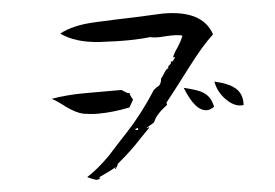

<svg xmlns="http://www.w3.org/2000/svg" viewBox="-48 -700 1095 765"><g transform="rotate(-5 500.0 -317.5)"><path d="M821 -536Q799 -516 772.5 -485.5Q746 -455 715 -414Q676 -362 650.5 -329.5Q625 -297 614 -283Q614 -283 613 -282Q612 -280 613 -278Q614 -276 614 -272Q567 -237 557 -208Q554 -205 546 -200.5Q538 -196 525 -188Q525 -186 528 -187Q533 -191 536 -188Q520 -172 505 -156.5Q490 -141 475 -125Q453 -103 433.5 -85.5Q414 -68 398 -55Q396 -46 387 -35L385 -37Q385 -39 387 -41Q389 -42 389.5 -43Q390 -44 390 -44Q379 -37 361 -28Q343 -19 319 -8Q320 -7 324 -5Q318 1 310 1Q306 1 301 -1Q296 -3 290 -5L272 -13Q294 -27 317 -46Q340 -65 365 -90Q385 -112 405 -134Q425 -156 445 -177Q475 -209 505.5 -248.5Q536 -288 567 -336Q578 -346 589 -351Q599 -362 599 -378Q605 -384 615 -401Q625 -417 633 -417Q633 -419 632 -419Q631 -419 631 -417Q630 -424 638 -430Q646 -435 644 -444Q648 -442 649 -442Q652 -442 656 -449Q661 -456 662 -456Q658 -465 653 -454Q653 -453 652.5 -451.5Q652 -450 651 -447Q651 -448 653 -454Q655 -462 660.5 -472.5Q666 -483 676 -497Q695 -527 699 -542Q677 -548 633 -545Q591 -541 570 -547Q542 -543 491.5 -542Q441 -541 369 -545Q272 -551 215 -592Q240 -606 275.5 -614.5Q311 -623 357 -625Q398 -627 438 -628.5Q478 -630 518 -631Q567 -633 595 -634.5Q623 -636 630 -636Q788 -636 821 -536ZM481 -305Q479 -302 475 -294.5Q471 -287 464 -275Q430 -268 398.5 -264.5Q367 -261 337 -261Q321 -261 306.5 -262.5Q292 -264 279 -266Q251 -272 213 -299Q191 -316 177 -325Q163 -334 158 -336Q186 -341 220.5 -344Q255 -347 295 -347Q319 -347 342.5 -347Q366 -347 390 -347Q402 -347 414 -347Q426 -347 438 -347Q442 -345 446 -342Q450 -339 454 -337Q462 -331 469 -333Q471 -320 481 -305ZM918 -245Q885 -239 851 -272Q818 -304 810 -348Q863 -336 886 -318Q921 -294 918 -245ZM800 -248Q784 -237 771 -237Q724 -237 686 -334Q715 -327 734 -320.5Q753 -314 760 -309Q792 -291 800 -248ZM491 -183V-191Q488 -189 481 -188Q478 -183 483 -183Z"/></g></svg>

Font: Yuji Boku
Style: Regular
Weight: 400
Designer: Kataoka Yuji
Foundry: Kinuta Font Factory
Version: Version 3.002